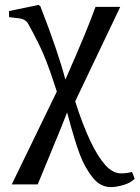

<svg xmlns="http://www.w3.org/2000/svg" viewBox="-20 -522 570 784"><path d="M17 -452V-477L138 -502L145 -496Q217 -311 247 -197Q338 -403 370 -494H471L287 -108Q348 83 410 152Q441 186 474 186Q498 186 519 180L530 208Q513 225 484 233.5Q455 242 433 242Q391 242 361 206Q328 166 306.5 110Q285 54 254 -63Q231 -3 192.5 89Q154 181 134 231H28L212 -148Q181 -245 159 -297Q137 -349 95 -425Q84 -444 59 -447Z"/></svg>

Font: Heuristica
Style: Regular
Weight: 400
Version: Version 1.0.1 ; ttfautohint (v1.4.1)